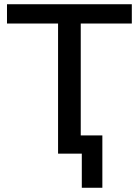

<svg xmlns="http://www.w3.org/2000/svg" viewBox="-20 -725 655 906"><path d="M366 161V0H254V-614H13V-705H602V-614H361V-86H463V161Z"/></svg>

Font: NunitoSans_10ptSemiBold
Style: Regular
Weight: 600
Designer: Vernon Adams
Foundry: Vernon Adams
Version: Version 3.101;gftools[0.9.27]